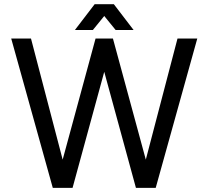

<svg xmlns="http://www.w3.org/2000/svg" viewBox="-20 -909 1009 929"><path d="M685.5 -136.7 526.4 -722.7H442.4L283.2 -136.7L129.9 -722.7H34.2L235.4 0H331.1L484.4 -561.5L637.7 0H733.4L934.6 -722.7H838.9ZM539.6 -763.7H626.5L530.8 -888.7H438ZM429.2 -763.7 530.8 -888.7H438L342.3 -763.7Z"/></svg>

Font: Giphurs
Style: Regular
Weight: 400
Version: Version 2.010